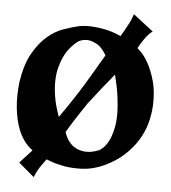

<svg xmlns="http://www.w3.org/2000/svg" viewBox="-57 -823 854 958"><g transform="rotate(5 369.5 -344.0)"><path d="M607.4 -604.5Q608.4 -604.5 626 -586.9Q643.6 -569.3 663.1 -534.7Q682.6 -500 697.3 -447.8Q711.9 -395.5 709 -326.2Q707 -282.2 694.8 -237.3Q682.6 -192.4 656.7 -150.4Q630.9 -108.4 590.8 -71.8Q550.8 -35.2 494.1 -8.8Q438.5 16.6 386.7 19Q335 21.5 294.4 14.2Q253.9 6.8 229 -2.9Q204.1 -12.7 203.1 -11.7Q201.2 -8.8 196.3 -2Q191.4 4.9 176.8 25.4Q170.9 33.2 166 43Q161.1 50.8 156.2 61Q151.4 71.3 147.5 82L69.3 15.6L129.9 -50.8Q104.5 -69.3 87.4 -93.3Q70.3 -117.2 59.1 -144.5Q47.9 -171.9 42 -200.2Q36.1 -228.5 33.2 -254.9Q27.3 -317.4 35.2 -385.7Q48.8 -474.6 80.6 -530.3Q112.3 -585.9 150.9 -618.7Q189.5 -651.4 231.4 -666Q273.4 -680.7 307.6 -688.5Q335 -693.4 368.2 -692.4Q396.5 -691.4 435.1 -684.1Q473.6 -676.8 517.6 -657.2Q526.4 -670.9 533.7 -684.1Q541 -697.3 545.9 -707Q551.8 -717.8 557.6 -728.5Q559.6 -734.4 563.5 -741.2Q565.4 -747.1 568.8 -754.9Q572.3 -762.7 575.2 -771.5L675.8 -693.4Q668.9 -689.5 663.6 -684.1Q658.2 -678.7 653.3 -673.8Q648.4 -668 642.6 -661.1Q635.7 -652.3 629.9 -642.6Q625 -634.8 618.7 -625Q612.3 -615.2 607.4 -604.5ZM383.8 -308.6Q373 -293 358.4 -270.5Q345.7 -251 327.1 -222.7Q308.6 -194.3 286.1 -156.2Q294.9 -130.9 307.1 -113.8Q319.3 -96.7 333.5 -86.9Q347.7 -77.1 362.3 -72.8Q377 -68.4 391.6 -67.4Q424.8 -65.4 461.9 -81.1Q497.1 -102.5 515.6 -151.4Q523.4 -171.9 529.3 -200.7Q535.2 -229.5 535.2 -267.6Q535.2 -305.7 528.8 -354Q522.5 -402.3 506.8 -462.9Q473.6 -422.9 450.7 -394Q427.7 -365.2 413.1 -345.7Q395.5 -323.2 383.8 -308.6ZM246.1 -228.5Q270.5 -262.7 287.1 -287.6Q303.7 -312.5 314.5 -329.1Q326.2 -347.7 335 -360.4Q343.8 -374 359.4 -399.4Q373 -421.9 395 -459Q417 -496.1 451.2 -554.7Q427.7 -594.7 402.8 -607.9Q377.9 -621.1 357.4 -623Q333 -624 311.5 -613.3Q265.6 -580.1 240.2 -526.4Q229.5 -502.9 221.7 -473.6Q213.9 -444.3 212.9 -407.2Q211.9 -370.1 219.2 -325.7Q226.6 -281.2 246.1 -228.5Z"/></g></svg>

Font: Lakki Reddy
Style: Regular
Weight: 400
Designer: Appaji Ambarisha Darbha
Version: Version 1.0.4; ttfautohint (v1.2.42-39fb)